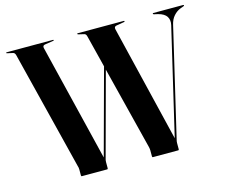

<svg xmlns="http://www.w3.org/2000/svg" viewBox="-99 -833 1130 966"><g transform="rotate(-15 466.0 -350.0)"><path d="M770 -697Q770 -700 773.5 -700H929Q932.5 -700 932.5 -697Q932.5 -694.5 928 -693L911.5 -687Q892.5 -680 876.2 -662Q860 -644 854 -616L721.5 -52Q721 -50 720.2 -46.2Q719.5 -42.5 719.5 -37V-5Q719.5 0 715.5 0H584Q580 0 580 -5V-37Q580 -42.5 579.2 -45.8Q578.5 -49 577.5 -54.5L469 -486.5L351.5 -52Q351 -50 350.2 -46.2Q349.5 -42.5 349.5 -37V-5Q349.5 0 345.5 0H214Q210 0 210 -5V-37Q210 -42.5 209.2 -45.8Q208.5 -49 207 -54L52.5 -673Q49.5 -685.5 40.5 -688L9.5 -695Q6.5 -695.5 6.5 -697.5Q6.5 -700 9.5 -700H251Q254 -700 254 -697.5Q254 -695 251 -695L206 -688Q192 -685.5 196 -671L344.5 -62.5L464.5 -505L422.5 -672.5Q419.5 -685 410.5 -687L380.5 -694Q376.5 -695.5 376.5 -697Q376.5 -700 379.5 -700H620Q623 -700 623 -697Q623 -695 619 -694L578 -687Q564.5 -684.5 568 -670L714.5 -63.5L844.5 -617.5Q850.5 -643 839 -661.5Q827.5 -680 794.5 -688.5L774.5 -693Q770 -694.5 770 -697Z"/></g></svg>

Font: Fraunces 144pt SemiBold
Style: Regular
Weight: 600
Version: Version 1.000;[0bf87f6ff]